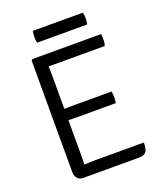

<svg xmlns="http://www.w3.org/2000/svg" viewBox="-149 -919 861 1016"><g transform="rotate(-20 281.0 -411.0)"><path d="M98.5 -677 104.5 -683H172.5V-620Q172.5 -599 173 -587.5Q173.5 -576 173.5 -555.5V-102.5Q173.5 -92.5 173 -83.8Q172.5 -75 172.5 -64V0H142.5Q122.5 0 110.5 -13.5Q98.5 -27 98.5 -50.5ZM440 -378.5Q441.5 -370.5 442.2 -361.5Q443 -352.5 443 -346Q443 -339.5 442.2 -330.5Q441.5 -321.5 440 -313H233Q222 -313 207.5 -313.2Q193 -313.5 177.2 -313.8Q161.5 -314 147 -314V-377.5Q161.5 -377.5 177.2 -377.8Q193 -378 207.5 -378.2Q222 -378.5 233 -378.5ZM491.5 -683Q493 -674.5 493.2 -666.5Q493.5 -658.5 493.5 -652Q493.5 -645.5 492.5 -635.8Q491.5 -626 488 -617H233Q222 -617 207.5 -617Q193 -617 177.2 -617.2Q161.5 -617.5 147 -618V-683ZM508 -66.5Q508 -27.5 496.2 -13.8Q484.5 0 456.5 0H147V-62.5Q166.5 -64 186.5 -65.2Q206.5 -66.5 234 -66.5ZM158 -756Q154.5 -769.5 154.5 -788.5Q154.5 -808 158 -822.5H440Q442 -814.5 442.8 -807Q443.5 -799.5 443.5 -788.5Q443.5 -769.5 440 -756Z"/></g></svg>

Font: Signika Light Light
Style: Regular
Weight: 300
Version: Version 2.001